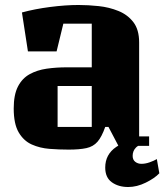

<svg xmlns="http://www.w3.org/2000/svg" viewBox="-20 -585 659 770"><path d="M92 -379 68 -535Q119 -549 181 -557Q243 -565 295 -565Q334 -565 376 -560.5Q418 -556 455 -541Q492 -526 515 -496Q538 -466 538 -415V-38H578V0H455L415 -76H402Q388 -36 371 -16.5Q354 3 326.5 9Q299 15 255 15Q217 15 178.5 12Q140 9 107.5 -5.5Q75 -20 55 -54Q35 -88 35 -150Q35 -205 52 -238Q69 -271 99 -287.5Q129 -304 167 -309.5Q205 -315 247 -315H348V-490H234L207 -379ZM348 -76V-240H211V-76ZM402 87Q402 34 446.5 4Q491 -26 572 -38V-11Q539 -7 525.5 6.5Q512 20 512 40Q512 56 522.5 64Q533 72 547 72Q563 72 580 66Q597 60 609 53L619 110Q600 130 564.5 147.5Q529 165 494 165Q455 165 428.5 146Q402 127 402 87Z"/></svg>

Font: Unlock
Style: Regular
Weight: 400
Designer: Eduardo Rodriguez Tunni
Foundry: Eduardo Rodriguez Tunni
Version: Version 1.003; ttfautohint (v1.8.4.7-5d5b);gftools[0.9.23]